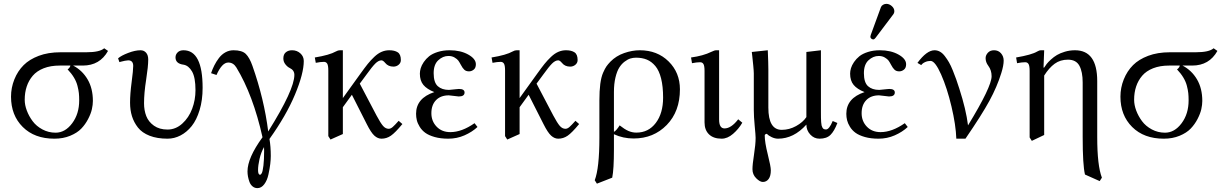

<svg xmlns="http://www.w3.org/2000/svg" viewBox="-20 -700 6299 986"><path d="M265.6 -18.6Q314.5 -18.6 350.6 -66.9Q386.7 -115.2 386.7 -184.6Q386.7 -206.1 385 -221.9Q383.3 -237.8 377.9 -259Q372.6 -280.3 359.9 -301.5Q347.2 -322.8 327.1 -343.8Q333 -347.2 337.2 -353.3Q341.3 -359.4 341.3 -363.3H286.6Q239.7 -363.3 204.3 -349.4Q168.9 -335.4 148.2 -311Q127.4 -286.6 117.2 -255.6Q106.9 -224.6 106.9 -187.5Q106.9 -161.1 117.7 -132.3Q128.4 -103.5 147.5 -77.9Q166.5 -52.2 197.8 -35.4Q229 -18.6 265.6 -18.6ZM101.6 -365.7Q130.9 -395 179 -413.3Q227.1 -431.6 291 -431.6H423.3Q492.2 -431.6 515.1 -452.1L534.7 -438.5Q492.7 -363.3 405.3 -363.3H355.5Q402.3 -338.9 429.7 -292.5Q457 -246.1 457 -181.6Q457 -162.1 451.9 -139.2Q446.8 -116.2 432.6 -88.9Q418.5 -61.5 397.5 -39.6Q376.5 -17.6 340.3 -2.7Q304.2 12.2 259.3 12.2Q157.2 12.2 96.9 -47.9Q36.6 -107.9 36.6 -203.6Q36.6 -249.5 53.7 -292.2Q70.8 -335 101.6 -365.7Z M1020.5 -249Q1020.5 -186 1005.1 -135Q989.7 -84 964.4 -52.5Q939 -21 907 -4.4Q875 12.2 840.3 12.2Q787.1 12.2 748.3 -2.9Q709.5 -18.1 688.5 -44.9Q667.5 -71.8 657.7 -103.3Q647.9 -134.8 647.9 -172.9Q647.9 -217.3 656 -278.6Q664.1 -339.8 664.1 -361.3Q664.1 -390.1 638.2 -390.1Q632.3 -390.1 621.1 -387.9Q609.9 -385.7 601.6 -383.3L593.3 -380.9L586.4 -400.4Q602.5 -414.6 638.2 -428.2Q673.8 -441.9 701.7 -441.9Q719.2 -441.9 730.2 -429.4Q741.2 -417 741.2 -394Q741.2 -359.4 730.5 -290.5Q719.7 -221.7 719.7 -169.9Q719.7 -133.3 731.2 -103.8Q742.7 -74.2 770.8 -54.4Q798.8 -34.7 840.3 -34.7Q882.3 -34.7 916 -65.2Q949.7 -95.7 966.8 -141.4Q983.9 -187 983.9 -236.8Q983.9 -302.2 966.3 -332.8Q948.7 -363.3 922.9 -367.7Q881.3 -373 881.3 -405.3Q881.3 -419.9 892.1 -430.9Q902.8 -441.9 922.4 -441.9Q1020.5 -441.9 1020.5 -249Z M1540 -386.7Q1540 -322.3 1494.9 -214.4Q1449.7 -106.4 1363.8 13.7Q1370.6 52.2 1370.6 100.6Q1370.6 118.7 1367.9 142.1Q1365.2 165.5 1358.6 195.8Q1352.1 226.1 1337.2 246.1Q1322.3 266.1 1301.8 266.1Q1287.6 266.1 1276.9 257.1Q1266.1 248 1261 233.9Q1255.9 219.7 1253.4 206.3Q1251 192.9 1251 180.2Q1251 110.8 1328.1 4.9Q1279.8 -211.9 1193.8 -353.5Q1178.2 -378.9 1152.3 -378.9Q1120.1 -378.9 1091.8 -314.9L1064 -324.2Q1071.3 -345.7 1080.8 -364.5Q1090.3 -383.3 1104.2 -401.9Q1118.2 -420.4 1137.5 -431.2Q1156.7 -441.9 1179.2 -441.9Q1223.1 -441.9 1242.4 -422.9Q1261.7 -403.8 1276.4 -361.8Q1336.4 -191.9 1357.4 -24.9Q1491.7 -239.3 1491.7 -315.4Q1491.7 -339.4 1468.3 -350.6Q1456.5 -356 1445.8 -369.4Q1435.1 -382.8 1435.1 -399.9Q1435.1 -420.9 1447.8 -431.4Q1460.4 -441.9 1480 -441.9Q1504.9 -441.9 1522.5 -426Q1540 -410.2 1540 -386.7ZM1335.9 55.2Q1320.3 83 1312.7 116.5Q1305.2 149.9 1305.2 173.3Q1305.2 197.3 1315.4 197.3Q1320.3 197.3 1324.7 188.5Q1329.1 179.7 1332.8 150.4Q1336.4 121.1 1336.4 74.7Q1336.4 61.5 1335.9 55.2Z M2038.6 -391.6Q2038.6 -377 2027.1 -367.4Q2015.6 -357.9 2000.5 -357.9Q1973.6 -357.9 1958.5 -376.5Q1947.3 -390.1 1939 -390.1Q1923.8 -390.1 1907.2 -373.5Q1890.6 -356.9 1862.3 -317.4L1827.6 -270.5L1913.6 -106.9Q1934.1 -68.4 1947 -53.5Q1960 -38.6 1976.1 -38.6Q1986.3 -38.6 1996.8 -47.9Q2007.3 -57.1 2027.3 -79.6Q2045.9 -63 2046.4 -63Q2009.8 -18.6 1987.5 -3.2Q1965.3 12.2 1939 12.2Q1919.9 12.2 1902.6 -3.4Q1885.3 -19 1863.3 -63L1787.1 -213.4L1740.7 -149.4V-11.7L1677.2 16.6L1666 -1V-337.4Q1666 -363.8 1660.4 -373Q1654.8 -382.3 1643.6 -382.3Q1626 -382.3 1601.6 -377.4L1596.7 -404.8Q1671.9 -417 1705.6 -436Q1715.8 -441.9 1725.6 -441.9H1740.7V-196.3L1831.1 -321.8Q1853.5 -353 1868.4 -371.6Q1883.3 -390.1 1902.1 -408Q1920.9 -425.8 1939.7 -433.8Q1958.5 -441.9 1979 -441.9Q2006.3 -441.9 2022.5 -431.4Q2038.6 -420.9 2038.6 -391.6Z M2195.3 -118.7Q2195.3 -77.6 2222.2 -49.6Q2249 -21.5 2292.5 -21.5Q2351.6 -21.5 2417 -67.4L2432.1 -47.9Q2404.3 -22 2365.2 -4.9Q2326.2 12.2 2282.2 12.2Q2242.7 12.2 2212.4 3.7Q2182.1 -4.9 2164.3 -17.8Q2146.5 -30.8 2135.5 -48.6Q2124.5 -66.4 2120.6 -82.5Q2116.7 -98.6 2116.7 -115.7Q2116.7 -195.8 2210.4 -227.1Q2172.4 -242.2 2154.3 -263.9Q2136.2 -285.6 2136.2 -321.8Q2136.2 -335 2140.6 -349.9Q2145 -364.7 2156.2 -381.3Q2167.5 -397.9 2183.8 -411.1Q2200.2 -424.3 2227.8 -433.1Q2255.4 -441.9 2289.1 -441.9Q2345.2 -441.9 2384.5 -419.9Q2423.8 -397.9 2423.8 -370.1Q2423.8 -351.1 2412.6 -342.3Q2401.4 -333.5 2388.7 -333.5Q2373.5 -333.5 2364.5 -341.8Q2355.5 -350.1 2347.2 -366.2Q2339.4 -380.9 2333.7 -388.7Q2328.1 -396.5 2314.7 -404.5Q2301.3 -412.6 2283.2 -412.6Q2254.4 -412.6 2230.7 -390.6Q2207 -368.7 2207 -324.2Q2207 -276.4 2228.3 -257.3Q2249.5 -238.3 2285.6 -238.3Q2286.1 -238.3 2297.9 -239.5Q2309.6 -240.7 2322 -241.9Q2334.5 -243.2 2336.9 -243.2Q2365.7 -243.2 2365.7 -225.1Q2365.7 -204.6 2335.9 -204.6Q2332 -204.6 2310.5 -207.5Q2289.1 -210.4 2284.7 -210.4Q2243.2 -210.4 2219.2 -185.8Q2195.3 -161.1 2195.3 -118.7Z M2946.3 -391.6Q2946.3 -377 2934.8 -367.4Q2923.3 -357.9 2908.2 -357.9Q2881.3 -357.9 2866.2 -376.5Q2855 -390.1 2846.7 -390.1Q2831.5 -390.1 2814.9 -373.5Q2798.3 -356.9 2770 -317.4L2735.4 -270.5L2821.3 -106.9Q2841.8 -68.4 2854.7 -53.5Q2867.7 -38.6 2883.8 -38.6Q2894 -38.6 2904.5 -47.9Q2915 -57.1 2935.1 -79.6Q2953.6 -63 2954.1 -63Q2917.5 -18.6 2895.3 -3.2Q2873 12.2 2846.7 12.2Q2827.6 12.2 2810.3 -3.4Q2793 -19 2771 -63L2694.8 -213.4L2648.4 -149.4V-11.7L2585 16.6L2573.7 -1V-337.4Q2573.7 -363.8 2568.1 -373Q2562.5 -382.3 2551.3 -382.3Q2533.7 -382.3 2509.3 -377.4L2504.4 -404.8Q2579.6 -417 2613.3 -436Q2623.5 -441.9 2633.3 -441.9H2648.4V-196.3L2738.8 -321.8Q2761.2 -353 2776.1 -371.6Q2791 -390.1 2809.8 -408Q2828.6 -425.8 2847.4 -433.8Q2866.2 -441.9 2886.7 -441.9Q2914.1 -441.9 2930.2 -431.4Q2946.3 -420.9 2946.3 -391.6Z M3385.3 -198.7Q3385.3 -256.3 3375 -297.1Q3364.7 -337.9 3345.5 -360.8Q3326.2 -383.8 3302 -393.8Q3277.8 -403.8 3246.1 -403.8Q3231.4 -403.8 3217.5 -399.7Q3203.6 -395.5 3187.7 -383.5Q3171.9 -371.6 3160.2 -353Q3148.4 -334.5 3140.6 -302Q3132.8 -269.5 3132.8 -227.5V-23.4Q3138.7 -24.9 3147.7 -35.9Q3156.7 -46.9 3162.1 -56.2Q3187.5 -36.1 3207 -27.6Q3226.6 -19 3248 -19Q3310.1 -19 3347.7 -68.6Q3385.3 -118.2 3385.3 -198.7ZM3124 212.4 3045.4 243.2 3034.2 225.6Q3058.1 163.6 3058.1 7.3V-184.1Q3058.1 -233.4 3062.7 -268.8Q3067.4 -304.2 3077.1 -326.4Q3086.9 -348.6 3094.5 -359.4Q3102.1 -370.1 3114.7 -383.3Q3144 -413.1 3185.3 -427.5Q3226.6 -441.9 3265.6 -441.9Q3355.5 -441.9 3413.6 -384.5Q3471.7 -327.1 3471.7 -241.2Q3471.7 -127.9 3404.1 -58.3Q3336.4 11.2 3233.9 11.2Q3179.7 11.2 3132.8 -10.7V66.4Q3132.8 169.9 3124 212.4Z M3672.9 -441.9V-86.4Q3672.9 -40.5 3700.7 -40.5Q3734.9 -40.5 3771 -87.4L3792 -69.8Q3773.4 -37.6 3744.6 -12.7Q3715.8 12.2 3686 12.2Q3644 12.2 3621.1 -10Q3598.1 -32.2 3598.1 -71.3V-335.4Q3598.1 -361.8 3592.5 -371.1Q3586.9 -380.4 3575.7 -380.4Q3558.1 -380.4 3533.7 -375.5L3528.8 -404.8Q3590.8 -413.1 3633.8 -434.1Q3649.4 -441.9 3657.7 -441.9Z M3897.5 234.4Q3882.3 234.4 3863.3 215.3Q3844.2 196.3 3844.2 168.9Q3844.2 145 3852.3 93Q3860.4 41 3860.4 7.8Q3860.4 -5.4 3855.7 -53.7Q3851.1 -102.1 3851.1 -134.3V-322.3Q3851.1 -334.5 3848.4 -362.3Q3845.7 -390.1 3843.3 -411.6L3840.8 -433.1L3922.9 -441.9Q3925.8 -375 3925.8 -342.8V-147.5Q3925.8 -33.2 3994.6 -33.2Q4033.2 -33.2 4068.4 -52.7Q4103.5 -72.3 4121.1 -98.6V-433.1L4195.8 -441.9V-124Q4195.8 -105 4196 -95.2Q4196.3 -85.4 4197 -73.2Q4197.8 -61 4199.2 -55.7Q4200.7 -50.3 4203.6 -44.7Q4206.5 -39.1 4211.2 -37.1Q4215.8 -35.2 4222.2 -35.2Q4238.3 -35.2 4256.3 -78.6L4280.3 -68.4Q4264.6 -26.9 4244.9 -7.3Q4225.1 12.2 4188.5 12.2Q4160.6 12.2 4140.9 -9.3Q4121.1 -30.8 4121.1 -60.1Q4056.2 12.2 3975.6 12.2Q3960 12.2 3943.6 4.6Q3927.2 -2.9 3918.5 -12.7Q3914.1 -12.7 3910.6 -10.3Q3907.2 -7.8 3907.2 -4.4Q3907.2 30.8 3922.9 93Q3938.5 155.3 3938.5 174.3Q3938.5 204.1 3927.2 219.2Q3916 234.4 3897.5 234.4Z M4531.7 -680.2Q4546.9 -680.2 4559.8 -668.7Q4572.8 -657.2 4572.8 -642.1Q4572.8 -633.8 4567.9 -627L4476.1 -505.4Q4470.2 -497.6 4464.8 -497.6Q4459 -497.6 4454.3 -501.7Q4449.7 -505.9 4449.7 -511.2Q4449.7 -513.7 4451.7 -520.5L4503.9 -663.1Q4506.8 -670.9 4514.9 -675.5Q4522.9 -680.2 4531.7 -680.2ZM4404.8 -118.7Q4404.8 -77.6 4431.6 -49.6Q4458.5 -21.5 4502 -21.5Q4561 -21.5 4626.5 -67.4L4641.6 -47.9Q4613.8 -22 4574.7 -4.9Q4535.6 12.2 4491.7 12.2Q4452.1 12.2 4421.9 3.7Q4391.6 -4.9 4373.8 -17.8Q4356 -30.8 4345 -48.6Q4334 -66.4 4330.1 -82.5Q4326.2 -98.6 4326.2 -115.7Q4326.2 -195.8 4419.9 -227.1Q4381.8 -242.2 4363.8 -263.9Q4345.7 -285.6 4345.7 -321.8Q4345.7 -335 4350.1 -349.9Q4354.5 -364.7 4365.7 -381.3Q4377 -397.9 4393.3 -411.1Q4409.7 -424.3 4437.3 -433.1Q4464.8 -441.9 4498.5 -441.9Q4554.7 -441.9 4594 -419.9Q4633.3 -397.9 4633.3 -370.1Q4633.3 -351.1 4622.1 -342.3Q4610.8 -333.5 4598.1 -333.5Q4583 -333.5 4574 -341.8Q4564.9 -350.1 4556.6 -366.2Q4548.8 -380.9 4543.2 -388.7Q4537.6 -396.5 4524.2 -404.5Q4510.7 -412.6 4492.7 -412.6Q4463.9 -412.6 4440.2 -390.6Q4416.5 -368.7 4416.5 -324.2Q4416.5 -276.4 4437.7 -257.3Q4459 -238.3 4495.1 -238.3Q4495.6 -238.3 4507.3 -239.5Q4519 -240.7 4531.5 -241.9Q4543.9 -243.2 4546.4 -243.2Q4575.2 -243.2 4575.2 -225.1Q4575.2 -204.6 4545.4 -204.6Q4541.5 -204.6 4520 -207.5Q4498.5 -210.4 4494.1 -210.4Q4452.6 -210.4 4428.7 -185.8Q4404.8 -161.1 4404.8 -118.7Z M5085 -441.9Q5106.9 -441.9 5120.6 -426.3Q5134.3 -410.6 5134.3 -388.7Q5134.3 -363.8 5122.1 -324.7Q5100.1 -253.9 5061 -182.1Q5022 -110.4 4938 12.2H4891.1Q4888.7 -58.1 4866.2 -153.1Q4843.8 -248 4813 -317.6Q4782.2 -387.2 4758.8 -387.2Q4744.1 -387.2 4730.7 -381.1Q4717.3 -375 4710.9 -365.7L4691.4 -377Q4739.3 -441.9 4779.3 -441.9Q4793.9 -441.9 4807.1 -434.6Q4820.3 -427.2 4832 -411.9Q4843.8 -396.5 4853.3 -380.1Q4862.8 -363.8 4873 -338.4Q4883.3 -313 4890.4 -293Q4897.5 -272.9 4906.7 -244.1Q4940.9 -138.2 4951.2 -56.2Q5072.3 -254.4 5072.3 -308.6Q5072.3 -339.4 5055.2 -362.3Q5041.5 -380.4 5041.5 -401.4Q5041.5 -416 5053 -429Q5064.5 -441.9 5085 -441.9Z M5342.3 -441.9 5338.9 -353H5342.3Q5348.1 -362.3 5355.2 -371.6Q5362.3 -380.9 5377 -394.3Q5391.6 -407.7 5408 -417.5Q5424.3 -427.2 5449 -434.6Q5473.6 -441.9 5500.5 -441.9Q5614.7 -441.9 5614.7 -283.7V3.4Q5614.7 150.4 5638.7 212.4L5627.4 230L5551.8 196.3Q5540 147.9 5540 3.4V-276.4Q5540 -331.1 5523.2 -362.3Q5506.3 -393.6 5464.4 -393.6Q5424.8 -393.6 5396 -372.6Q5367.2 -351.6 5342.3 -312V-6.8L5278.8 23.4L5267.6 5.9V-335.4Q5267.6 -361.8 5262 -371.1Q5256.3 -380.4 5245.1 -380.4Q5227.5 -380.4 5203.1 -375.5L5198.2 -404.8Q5278.3 -418.5 5306.6 -435.5Q5316.4 -441.9 5327.1 -441.9Z M5962.9 -18.6Q6011.7 -18.6 6047.9 -66.9Q6084 -115.2 6084 -184.6Q6084 -206.1 6082.3 -221.9Q6080.6 -237.8 6075.2 -259Q6069.8 -280.3 6057.1 -301.5Q6044.4 -322.8 6024.4 -343.8Q6030.3 -347.2 6034.4 -353.3Q6038.6 -359.4 6038.6 -363.3H5983.9Q5937 -363.3 5901.6 -349.4Q5866.2 -335.4 5845.5 -311Q5824.7 -286.6 5814.5 -255.6Q5804.2 -224.6 5804.2 -187.5Q5804.2 -161.1 5814.9 -132.3Q5825.7 -103.5 5844.7 -77.9Q5863.8 -52.2 5895 -35.4Q5926.3 -18.6 5962.9 -18.6ZM5798.8 -365.7Q5828.1 -395 5876.2 -413.3Q5924.3 -431.6 5988.3 -431.6H6120.6Q6189.5 -431.6 6212.4 -452.1L6231.9 -438.5Q6189.9 -363.3 6102.5 -363.3H6052.7Q6099.6 -338.9 6127 -292.5Q6154.3 -246.1 6154.3 -181.6Q6154.3 -162.1 6149.2 -139.2Q6144 -116.2 6129.9 -88.9Q6115.7 -61.5 6094.7 -39.6Q6073.7 -17.6 6037.6 -2.7Q6001.5 12.2 5956.5 12.2Q5854.5 12.2 5794.2 -47.9Q5733.9 -107.9 5733.9 -203.6Q5733.9 -249.5 5751 -292.2Q5768.1 -335 5798.8 -365.7Z"/></svg>

Font: Libertinage
Style: f
Weight: 400
Designer: OSP
Foundry: OSP
Version: Version 1.0; 2008; OFL relea